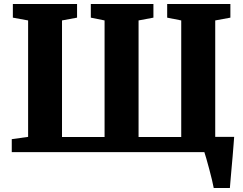

<svg xmlns="http://www.w3.org/2000/svg" viewBox="-20 -763 1220 963"><path d="M1052 180Q1049.5 165.5 1043.2 139.2Q1037 113 1029.2 84.2Q1021.5 55.5 1014.8 32.2Q1008 9 1005 0L970 -76.5H1154.5Q1153.5 -63.5 1151.5 -37.5Q1149.5 -11.5 1146.8 21.2Q1144 54 1141 86Q1138 118 1136 143.5Q1134 169 1133 180ZM39 0V-65L121 -76.5V-660.5L44.5 -674.5V-743H366.5V-674.5L291 -660.5V-76H504.5V-660.5L435.5 -674.5V-743H749.5V-674.5L675 -660.5V-76H889V-660.5L818.5 -674.5V-743H1135.5V-674.5L1059.5 -660.5V-76L1141 -65V0Z"/></svg>

Font: Merriweather 20pt Black
Style: Regular
Weight: 900
Version: Version 2.100